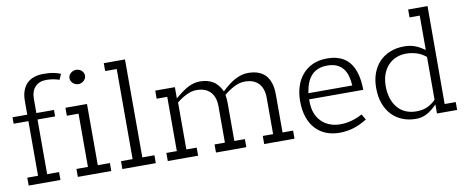

<svg xmlns="http://www.w3.org/2000/svg" viewBox="-66 -1052 3296 1358"><g transform="rotate(-10 1581.5 -373.0)"><path d="M393.6 -698.7Q375 -705.6 350.6 -710Q326.2 -714.4 301.3 -714.4Q249.5 -714.4 220.5 -683.3Q191.4 -652.3 191.4 -596.2V-495.6H317.9V-449.2H191.4V-56.6H276.9V0H48.8V-56.6H126V-449.2H20V-495.6H126V-593.3Q126 -635.7 137.5 -667.2Q148.9 -698.7 169.9 -719.2Q190.9 -739.7 220.9 -749.8Q251 -759.8 287.6 -759.8Q333 -759.8 362.3 -753.4Q391.6 -747.1 411.1 -738.8Z M521 -645.5Q509.8 -645.5 499.5 -649.7Q489.3 -653.8 481.4 -660.9Q473.6 -668 469.2 -677.5Q464.8 -687 464.8 -697.8Q464.8 -708 469.2 -717Q473.6 -726.1 481.4 -732.9Q489.3 -739.7 499.3 -743.9Q509.3 -748 521 -748Q532.2 -748 542.2 -744.1Q552.2 -740.2 559.8 -733.2Q567.4 -726.1 571.8 -717Q576.2 -708 576.2 -697.8Q576.2 -687 571.8 -677.5Q567.4 -668 559.6 -660.9Q551.8 -653.8 541.7 -649.7Q531.7 -645.5 521 -645.5ZM555.2 -496.6V-57.1H642.1V0H401.9V-57.1H484.4V-439.5H400.4V-496.6Z M874.5 -760.3 875 -56.6H961.9V0H721.7V-56.6H805.2V-703.6H722.2V-760.3Z M1740.2 0V-58.1H1814.5V-318.4Q1814.5 -386.2 1780 -422.6Q1745.6 -459 1681.6 -459Q1643.6 -459 1605.5 -439.7Q1567.4 -420.4 1531.2 -390.1Q1533.7 -371.6 1534.9 -357.9Q1536.1 -344.2 1536.1 -330.1V-58.1H1611.8V0H1394V-58.1H1468.3V-318.4Q1468.3 -386.2 1433.6 -422.6Q1398.9 -459 1335.4 -459Q1298.8 -459 1262.5 -441.2Q1226.1 -423.3 1191.4 -395.5V-58.1H1265.6V0H1047.9V-58.1H1123V-447.8H1046.9V-505.9H1188V-424.8Q1214.4 -447.8 1237.5 -464.6Q1260.7 -481.4 1282.2 -492.7Q1303.7 -503.9 1325 -509.5Q1346.2 -515.1 1368.2 -515.1Q1421.4 -515.1 1460 -492.9Q1498.5 -470.7 1524.4 -416.5Q1548.3 -439.5 1571.8 -457.8Q1595.2 -476.1 1618.7 -488.8Q1642.1 -501.5 1665.8 -508.3Q1689.5 -515.1 1714.8 -515.1Q1753.4 -515.1 1784.4 -504.6Q1815.4 -494.1 1837.2 -471.7Q1858.9 -449.2 1870.6 -414.1Q1882.3 -378.9 1882.3 -330.1V-58.1H1958V0Z M2107.9 -255.9Q2107.9 -220.7 2111.3 -198.2Q2114.7 -175.8 2121.6 -157.7Q2132.3 -129.4 2149.7 -108.2Q2167 -86.9 2189.7 -72.5Q2212.4 -58.1 2239 -51Q2265.6 -43.9 2294.4 -43.9Q2335.9 -43.9 2374.5 -54.2Q2413.1 -64.5 2454.6 -86.4L2478.5 -46.4Q2430.2 -15.6 2381.3 -0.7Q2332.5 14.2 2280.8 14.2Q2229.5 14.2 2186 -2.4Q2142.6 -19 2110.6 -52.7Q2078.6 -86.4 2060.8 -137Q2043 -187.5 2043 -254.9Q2043 -310.5 2058.3 -358.6Q2073.7 -406.7 2103.8 -442.4Q2133.8 -478 2178.5 -498.5Q2223.1 -519 2282.2 -519Q2319.8 -519 2349.1 -511.5Q2378.4 -503.9 2400.6 -490.2Q2422.9 -476.6 2439 -457.8Q2455.1 -439 2465.8 -416.5Q2476.6 -394 2483.2 -369.1Q2489.7 -344.2 2493.2 -317.9Q2495.1 -302.2 2495.8 -286.9Q2496.6 -271.5 2497.1 -255.9ZM2275.4 -469.2Q2237.8 -469.2 2209.7 -458Q2181.6 -446.8 2161.6 -425.3Q2141.6 -403.8 2129.2 -372.3Q2116.7 -340.8 2110.4 -299.8H2425.8Q2423.3 -337.4 2414.6 -368.7Q2405.8 -399.9 2388.2 -422.1Q2370.6 -444.3 2343 -456.8Q2315.4 -469.2 2275.4 -469.2Z M3126 -57.1V-0.5H2981.4V-65.4Q2960 -43.9 2940.9 -29.3Q2921.9 -14.6 2903.6 -5.6Q2885.3 3.4 2866.9 7.3Q2848.6 11.2 2828.6 11.2Q2777.8 11.2 2733.9 -6.1Q2689.9 -23.4 2657.7 -56.9Q2625.5 -90.3 2607.2 -139.6Q2588.9 -189 2588.9 -253.4Q2588.9 -311.5 2606.4 -358.6Q2624 -405.8 2656 -439Q2688 -472.2 2733.2 -490.2Q2778.3 -508.3 2833.5 -508.3Q2852.1 -508.3 2868.9 -506.1Q2885.7 -503.9 2903.3 -498.3Q2920.9 -492.7 2939.7 -482.7Q2958.5 -472.7 2981.4 -456.5V-703.6H2908.2V-760.3H3047.4L3046.4 -57.1ZM2981.4 -406.7Q2948.7 -434.1 2911.6 -444.8Q2874.5 -455.6 2837.9 -455.6Q2800.3 -455.6 2767.3 -441.9Q2734.4 -428.2 2710 -402.3Q2685.5 -376.5 2671.6 -339.1Q2657.7 -301.8 2657.7 -254.4Q2657.7 -203.1 2671.1 -163.3Q2684.6 -123.5 2708.7 -96.2Q2732.9 -68.8 2766.6 -54.7Q2800.3 -40.5 2840.8 -40.5Q2889.2 -40.5 2923.8 -57.6Q2958.5 -74.7 2981.4 -99.6Z"/></g></svg>

Font: Twentytwelve Slab Light
Style: TwentytwelveSlab
Weight: 300
Designer: Domenico Catapano
Version: Version 1.00 2012